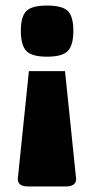

<svg xmlns="http://www.w3.org/2000/svg" viewBox="-20 -535 337 691"><path d="M149 -331Q94 -331 74.5 -352Q55 -373 55 -424Q55 -475 74.5 -495Q94 -515 149 -515Q205 -515 224.5 -495Q244 -475 244 -424Q244 -373 224.5 -352Q205 -331 149 -331ZM254 109Q254 136 217 136H81Q44 136 44 109L84 -279H214Z"/></svg>

Font: Changa ExtraBold
Style: Regular
Weight: 800
Designer: Eduardo Rodriguez Tunni
Foundry: Eduardo Rodriguez Tunni
Version: Version 2.002; ttfautohint (v1.5) -l 8 -r 50 -G 220 -x 14 -H